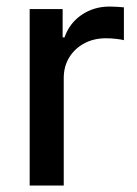

<svg xmlns="http://www.w3.org/2000/svg" viewBox="-20 -574 424 594"><path d="M71.8 0V-545.9H173.8V-458.5H179.7Q194.8 -502.4 232.7 -528.1Q270.5 -553.7 318.4 -553.7Q328.1 -553.7 341.8 -553Q355.5 -552.2 363.3 -551.3V-449.7Q356.9 -451.7 340.6 -453.6Q324.2 -455.6 307.6 -455.6Q270 -455.6 240.5 -439.7Q210.9 -423.8 194.1 -396.2Q177.2 -368.7 177.2 -332.5V0Z"/></svg>

Font: Inter V
Style: Weight 500 Optical size 14.0
Weight: 500
Designer: Rasmus Andersson
Foundry: rsms
Version: Version 4.000;git-4fc901f